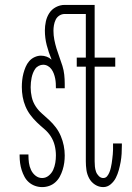

<svg xmlns="http://www.w3.org/2000/svg" viewBox="-20 -755 540 783"><path d="M152 8Q137 8 123 3Q109 -2 98 -11.5Q87 -21 80 -34Q73 -47 68.5 -61Q64 -75 62 -90Q60 -105 60 -119V-125H96V-121Q96 -106 98 -91Q100 -76 106.5 -62Q113 -48 125 -38.5Q137 -29 152 -29Q167 -29 179 -39Q191 -49 197 -62.5Q203 -76 205.5 -91Q208 -106 208 -121Q208 -142 203 -162Q198 -182 187 -199Q176 -216 160.5 -229Q145 -242 130.5 -256Q116 -270 104 -286Q92 -302 84 -321Q76 -340 72.5 -360Q69 -380 69 -400Q69 -414 70.5 -428Q72 -442 75.5 -455.5Q79 -469 84.5 -482Q90 -495 99 -505.5Q108 -516 121 -522Q134 -528 147 -528Q159 -528 170 -524Q181 -520 190 -512V-513Q178 -542 170.5 -571Q163 -600 163 -631Q163 -649 167 -667.5Q171 -686 181 -701.5Q191 -717 208 -726Q225 -735 244 -735H347V-698H244Q232 -698 222 -691.5Q212 -685 207 -674.5Q202 -664 200 -652.5Q198 -641 198 -630Q198 -611 201.5 -593Q205 -575 210.5 -557Q216 -539 222.5 -521.5Q229 -504 234.5 -486.5Q240 -469 242 -450.5Q244 -432 244 -413V-395H208Q208 -405 207.5 -415Q207 -425 205 -435Q203 -445 199.5 -454.5Q196 -464 190 -472.5Q184 -481 175 -486Q166 -491 156 -491Q147 -491 138 -486.5Q129 -482 123.5 -474Q118 -466 114.5 -457Q111 -448 109 -438.5Q107 -429 106 -419Q105 -409 105 -399Q105 -379 109.5 -359Q114 -339 125 -322Q136 -305 151 -292Q166 -279 181 -265Q196 -251 208 -235Q220 -219 228 -200Q236 -181 240 -161Q244 -141 244 -121Q244 -106 242 -91.5Q240 -77 235.5 -62.5Q231 -48 224 -35Q217 -22 206 -12Q195 -2 181 3Q167 8 152 8ZM401 8Q383 8 367.5 -2Q352 -12 343.5 -28Q335 -44 332.5 -61.5Q330 -79 330 -97V-483H293V-520H330V-735H366V-520H450V-483H366V-97Q366 -87 367 -76Q368 -65 371.5 -55Q375 -45 383 -37Q391 -29 401 -29Q411 -29 417 -36.5Q423 -44 426.5 -53Q430 -62 432 -71Q434 -80 435.5 -89Q437 -98 438 -107.5Q439 -117 440 -126Q441 -135 441 -144.5Q441 -154 441 -163V-170H477V-162Q477 -145 476 -128Q475 -111 472 -94.5Q469 -78 464.5 -61.5Q460 -45 452.5 -30Q445 -15 431.5 -3.5Q418 8 401 8Z"/></svg>

Font: Iosevka Extralight
Style: Regular
Weight: 200
Monospace: yes
Designer: Belleve Invis
Foundry: Belleve Invis
Version: Version 32.0.1; ttfautohint (v1.8.4)